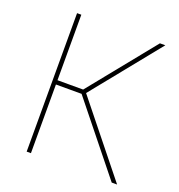

<svg xmlns="http://www.w3.org/2000/svg" viewBox="-131 -838 884 948"><g transform="rotate(20 310.5 -364.0)"><path d="M113.3 0V-727.5H135.7V-383.3H270.5L548.8 -727.5H577.1L290 -372.1L588.4 0H560.1L270.5 -360.8H135.7V0Z"/></g></svg>

Font: Inter Thin
Style: Regular
Weight: 250
Designer: Rasmus Andersson
Foundry: rsms
Version: Version 4.001;git-66647c0bb